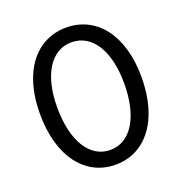

<svg xmlns="http://www.w3.org/2000/svg" viewBox="-124 -776 848 895"><g transform="rotate(-20 300.0 -328.0)"><path d="M300 12C448 12 552 -116 552 -331C552 -543 448 -668 300 -668C152 -668 48 -543 48 -331C48 -116 152 12 300 12ZM300 -61C200 -61 134 -163 134 -331C134 -496 200 -595 300 -595C400 -595 466 -496 466 -331C466 -163 400 -61 300 -61Z"/></g></svg>

Font: Hasklig
Style: Regular
Weight: 400
Monospace: yes
Designer: Paul D. Hunt, Teo Tuominen
Foundry: Adobe Systems Incorporated
Version: Version 2.030;PS 1.0;hotconv 16.6.51;makeotf.lib2.5.65220